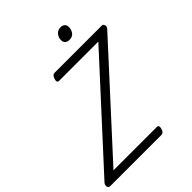

<svg xmlns="http://www.w3.org/2000/svg" viewBox="-346 -1243 1406 1406"><g transform="rotate(-45 357.5 -540.0)"><path d="M-38 0Q-47 0 -52.5 -7.5Q-58 -15 -57 -26.5Q-56 -38 -48 -47L651 -810H244Q233 -810 229.5 -818Q226 -826 231 -843Q236 -859 244 -867Q252 -875 262 -875H752Q766 -875 770.5 -858.5Q775 -842 761 -828L63 -65H513Q524 -65 527 -57Q530 -49 526 -33Q522 -17 514 -8.5Q506 0 495 0ZM510 -968Q490 -968 477.5 -979Q465 -990 465 -1011Q465 -1037 482 -1058.5Q499 -1080 530 -1080Q549 -1080 561.5 -1069.5Q574 -1059 574 -1037Q574 -1011 558.5 -989.5Q543 -968 510 -968Z"/></g></svg>

Font: Playwrite DK Loopet Light
Style: Regular
Weight: 300
Version: Version 1.003